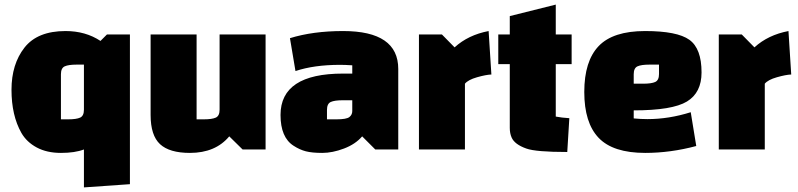

<svg xmlns="http://www.w3.org/2000/svg" viewBox="-20 -650 3471 835"><path d="M445 -500H545V151L345 165V0Q306 15 245 15Q184 15 140 -8.5Q96 -32 73 -72Q30 -148 30 -259.5Q30 -371 86.5 -443Q143 -515 265 -515Q352 -515 417 -472ZM245 -327V-131H276Q312 -131 328.5 -138.5Q345 -146 345 -173V-369H314Q278 -369 261.5 -361.5Q245 -354 245 -327Z M835 -500V-131H866Q902 -131 918.5 -138.5Q935 -146 935 -173V-500H1135V0H1035L977 -57Q917 15 806 15Q717 15 676 -23Q635 -61 635 -150V-500Z M1472 -515Q1712 -515 1712 -350V0H1612L1555 -57Q1526 -23 1476 -4Q1426 15 1381.5 15Q1337 15 1310 8Q1283 1 1257 -16Q1200 -52 1200 -150Q1200 -330 1472 -330H1512V-366Q1480 -368 1459 -368Q1346 -368 1265 -341L1241 -484Q1341 -515 1472 -515ZM1402 -172V-131H1443Q1487 -131 1499.5 -141Q1512 -151 1512 -167V-214H1471Q1435 -214 1418.5 -206.5Q1402 -199 1402 -172Z M1802 -500H1902L1957 -444Q2016 -498 2105 -515L2117 -326Q2093 -325 2054.5 -314Q2016 -303 2002 -286V0H1802Z M2147 -371V-500H2197V-580L2397 -630V-500H2466V-371H2397V-143Q2423 -138 2456 -136L2447 11Q2310 11 2269 -4Q2218 -22 2205 -52Q2197 -70 2197 -94V-371Z M2736 -170V-135Q2766 -132 2796 -132Q2889 -132 2984 -162L3008 -15Q2896 15 2786 15Q2646 15 2583.5 -50.5Q2521 -116 2521 -250Q2521 -384 2583.5 -449.5Q2646 -515 2785.5 -515Q2925 -515 2978 -477Q3031 -439 3031 -335Q3031 -247 2967.5 -208.5Q2904 -170 2736 -170ZM2736 -327V-286H2777Q2813 -286 2829.5 -293.5Q2846 -301 2846 -328V-369H2805Q2769 -369 2752.5 -361.5Q2736 -354 2736 -327Z M3106 -500H3206L3261 -444Q3320 -498 3409 -515L3421 -326Q3397 -325 3358.5 -314Q3320 -303 3306 -286V0H3106Z"/></svg>

Font: Myanmar Thuriya
Style: Regular
Weight: 400
Designer: Danh Hong
Foundry: Google Inc.
Version: Version 2.00 November 23, 2015